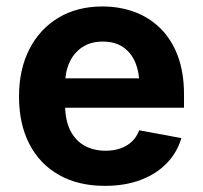

<svg xmlns="http://www.w3.org/2000/svg" viewBox="-20 -573 636 603"><path d="M309.3 10.7Q225.7 10.7 165.2 -23.6Q104.6 -57.8 72.2 -120.8Q39.7 -183.8 39.7 -270.1Q39.7 -354.4 72 -418Q104.2 -481.5 163.2 -517.1Q222.2 -552.7 301.9 -552.7Q355.4 -552.7 401.9 -535.7Q448.3 -518.7 483.4 -484.3Q518.5 -449.9 538.2 -398Q557.9 -346 557.9 -275.8V-234.7H99.8V-326.9H486.6L418.1 -302.2Q418.1 -344.8 405.1 -376.3Q392.1 -407.7 366.5 -425.1Q341 -442.4 303 -442.4Q265 -442.4 238.5 -424.9Q212.1 -407.3 198.3 -377.2Q184.5 -347.1 184.5 -308.7V-243.8Q184.5 -196.4 200.3 -164.2Q216.2 -132 244.9 -115.8Q273.7 -99.6 311.6 -99.6Q337.2 -99.6 358.2 -106.9Q379.2 -114.2 394.3 -128.5Q409.3 -142.9 417.2 -163.8L549.6 -139.3Q536.4 -94.1 503.8 -60.4Q471.1 -26.6 422 -8Q372.8 10.7 309.3 10.7Z"/></svg>

Font: Inter Variable LoSnoCo
Style: Regular
Weight: 400
Designer: Rasmus Andersson
Foundry: rsms
Version: Version 4.000;git-a52131595; featfreeze: case,dlig,ss01,ss02